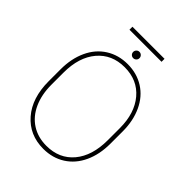

<svg xmlns="http://www.w3.org/2000/svg" viewBox="-253 -1032 1172 1172"><g transform="rotate(45 333.0 -446.0)"><path d="M601.1 -302.2Q601.1 -210 568.1 -138.9Q535.2 -67.9 474.1 -29.1Q413.1 9.8 333.5 9.8Q213.4 9.8 139.2 -75.7Q64.9 -161.1 64.9 -306.2V-408.7Q64.9 -500.5 97.9 -571.8Q130.9 -643.1 192.1 -681.9Q253.4 -720.7 332.5 -720.7Q412.1 -720.7 473.4 -681.9Q534.7 -643.1 567.9 -571.5Q601.1 -500 601.1 -408.7ZM574.7 -409.7Q574.7 -538.6 509.3 -616.5Q443.8 -694.3 332.5 -694.3Q222.7 -694.3 157.2 -616.9Q91.8 -539.6 91.8 -406.2V-302.2Q91.8 -217.3 121.3 -152.1Q150.9 -86.9 205.6 -51.8Q260.3 -16.6 333.5 -16.6Q444.8 -16.6 509.8 -94.2Q574.7 -171.9 574.7 -306.2ZM303.2 -796.9Q303.2 -808.1 311 -816.2Q318.8 -824.2 330.1 -824.2Q341.3 -824.2 349.4 -816.2Q357.4 -808.1 357.4 -796.9Q357.4 -785.6 349.4 -777.8Q341.3 -770 330.1 -770Q318.8 -770 311 -777.8Q303.2 -785.6 303.2 -796.9ZM468.3 -876.5H191.4V-902.3H468.3Z"/></g></svg>

Font: Roboto Thin
Style: Regular
Weight: 250
Designer: Google
Version: Version 2.134; 2016